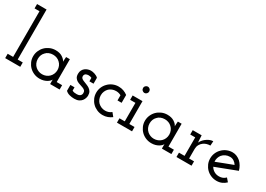

<svg xmlns="http://www.w3.org/2000/svg" viewBox="-5 -1518 3175 2294"><g transform="rotate(30 1583.0 -371.0)"><path d="M243 0H35V-60H110V-690H42V-750H173V-60H243Z M786 0H655V-30Q655 -39 655 -46Q655 -53 655 -62Q651 -52 639.5 -40Q628 -28 609.5 -17Q591 -6 566.5 1Q542 8 512 8Q470 8 433.5 -7.5Q397 -23 370.5 -49.5Q344 -76 328.5 -111.5Q313 -147 313 -187Q313 -227 328.5 -263Q344 -299 370.5 -325.5Q397 -352 433.5 -368Q470 -384 512 -384Q569 -384 606 -360Q643 -336 655 -308Q655 -324 656.5 -341Q658 -358 659 -375H711V-60H786ZM512 -322Q482 -322 456 -311.5Q430 -301 413 -281Q395 -263 386 -239.5Q377 -216 377 -188Q377 -157 389 -130.5Q401 -104 422 -86Q440 -71 462.5 -62Q485 -53 512 -53Q540 -53 564.5 -63Q589 -73 607 -90Q626 -108 637 -133.5Q648 -159 648 -188Q648 -217 637 -242.5Q626 -268 607 -285Q589 -303 564.5 -312.5Q540 -322 512 -322Z M1091 -34Q1077 -16 1052.5 -4Q1028 8 991 8Q957 8 924.5 -0.5Q892 -9 870 -31V-112H927V-67Q942 -58 957.5 -56Q973 -54 993 -54Q1004 -54 1015 -57Q1026 -60 1036 -67Q1043 -73 1048 -82.5Q1053 -92 1053 -106Q1053 -128 1041.5 -139.5Q1030 -151 1011 -158Q992 -166 969.5 -172.5Q947 -179 927 -190Q908 -201 895 -220.5Q882 -240 882 -274Q882 -303 893 -323.5Q904 -344 921 -357Q938 -370 959 -376.5Q980 -383 998 -383Q1009 -383 1022.5 -381Q1036 -379 1051 -374Q1065 -369 1078.5 -362Q1092 -355 1102 -344V-263H1045V-311Q1035 -316 1024 -318.5Q1013 -321 1000 -321Q989 -321 978.5 -318Q968 -315 960 -310Q953 -303 949 -294Q945 -285 946 -273Q947 -256 960.5 -246Q974 -236 993 -229Q1012 -221 1034 -212.5Q1056 -204 1074 -192Q1093 -179 1105 -159Q1117 -139 1117 -107Q1117 -92 1111 -72Q1105 -52 1091 -34Z M1506 -35Q1480 -15 1448.5 -3.5Q1417 8 1381 8Q1340 8 1303.5 -7.5Q1267 -23 1240.5 -49.5Q1214 -76 1198.5 -111.5Q1183 -147 1183 -188Q1183 -228 1198.5 -264Q1214 -300 1241 -326Q1267 -353 1303.5 -368.5Q1340 -384 1381 -384Q1418 -384 1449.5 -372.5Q1481 -361 1507 -341V-233H1450V-304Q1435 -313 1417.5 -317.5Q1400 -322 1381 -322Q1353 -322 1329 -312.5Q1305 -303 1287 -287Q1268 -268 1257 -243Q1246 -218 1246 -188Q1246 -159 1256.5 -134Q1267 -109 1285 -91Q1304 -74 1328 -63.5Q1352 -53 1381 -53Q1406 -53 1427.5 -60.5Q1449 -68 1467 -83Z M1785 0H1577V-60H1650V-315H1577V-375H1713V-60H1785ZM1725 -514Q1725 -496 1712 -483.5Q1699 -471 1683 -471Q1667 -471 1653.5 -483.5Q1640 -496 1640 -514.5Q1640 -533 1653.5 -545.5Q1667 -558 1683 -558Q1699 -558 1712 -545.5Q1725 -533 1725 -514Z M2328 0H2197V-30Q2197 -39 2197 -46Q2197 -53 2197 -62Q2193 -52 2181.5 -40Q2170 -28 2151.5 -17Q2133 -6 2108.5 1Q2084 8 2054 8Q2012 8 1975.5 -7.5Q1939 -23 1912.5 -49.5Q1886 -76 1870.5 -111.5Q1855 -147 1855 -187Q1855 -227 1870.5 -263Q1886 -299 1912.5 -325.5Q1939 -352 1975.5 -368Q2012 -384 2054 -384Q2111 -384 2148 -360Q2185 -336 2197 -308Q2197 -324 2198.5 -341Q2200 -358 2201 -375H2253V-60H2328ZM2054 -322Q2024 -322 1998 -311.5Q1972 -301 1955 -281Q1937 -263 1928 -239.5Q1919 -216 1919 -188Q1919 -157 1931 -130.5Q1943 -104 1964 -86Q1982 -71 2004.5 -62Q2027 -53 2054 -53Q2082 -53 2106.5 -63Q2131 -73 2149 -90Q2168 -108 2179 -133.5Q2190 -159 2190 -188Q2190 -217 2179 -242.5Q2168 -268 2149 -285Q2131 -303 2106.5 -312.5Q2082 -322 2054 -322Z M2606 0H2398V-60H2475V-315H2406V-375H2529L2532 -323Q2534 -302 2533.5 -300.5Q2533 -299 2535 -278Q2547 -303 2565 -322.5Q2583 -342 2604 -355Q2625 -369 2645.5 -376Q2666 -383 2685 -383L2681 -321Q2654 -321 2630 -313.5Q2606 -306 2588 -292Q2565 -275 2551.5 -249.5Q2538 -224 2538 -193V-60H2606Z M3082 -45Q3057 -20 3024.5 -6Q2992 8 2953 8Q2912 8 2875.5 -7.5Q2839 -23 2813 -49Q2786 -76 2770.5 -111.5Q2755 -147 2755 -188Q2755 -228 2770.5 -264Q2786 -300 2813 -326Q2839 -353 2875.5 -368.5Q2912 -384 2953 -384Q2984 -384 3012 -372Q3040 -360 3063 -340Q3085 -319 3101.5 -291Q3118 -263 3127 -230Q3054 -202 2982 -174.5Q2910 -147 2837 -119Q2854 -89 2884 -71Q2914 -53 2953 -53Q2980 -53 3003 -62.5Q3026 -72 3043 -90ZM2953 -322Q2920 -322 2893.5 -309.5Q2867 -297 2848 -275Q2833 -256 2825 -231Q2817 -206 2820 -178Q2877 -200 2933.5 -222Q2990 -244 3047 -265Q3031 -291 3007 -306.5Q2983 -322 2953 -322Z"/></g></svg>

Font: Josefin Slab SemiBold
Style: Regular
Weight: 600
Designer: Santiago Orozco
Foundry: Typemade
Version: Version 2.000